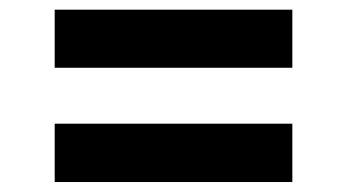

<svg xmlns="http://www.w3.org/2000/svg" viewBox="-20 -484 703 389"><path d="M90.8 -346.7V-464.4H572.3V-346.7ZM90.8 -115.2V-233.4H572.3V-115.2Z"/></svg>

Font: Inter Cardless Tabular Bold
Style: Bold
Weight: 700
Designer: Rasmus Andersson
Foundry: rsms
Version: Version 4.000;git-4fc901f